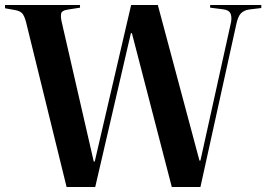

<svg xmlns="http://www.w3.org/2000/svg" viewBox="-23 -750 1068 770"><path d="M244.1 0 82 -659.2Q75.2 -686 66.2 -696.3Q57.1 -706.5 35.2 -710L-2.9 -716.8V-730H297.9V-719.2L251 -711.9Q242.2 -710.4 238 -709.2Q233.9 -708 228.8 -704.8Q223.6 -701.7 222.4 -696.5Q221.2 -691.4 221.4 -682.1Q221.7 -672.9 225.1 -659.2L353 -102.1H356.9L502.9 -730H609.9L776.9 -106H780.8L900.9 -648.9Q908.2 -675.8 902.6 -692.9Q897 -710 870.1 -712.9L819.8 -719.2V-730H1024.9V-717.8L976.1 -711.9Q954.6 -708.5 942.6 -695.8Q930.7 -683.1 923.8 -648.9L780.8 0H666L505.9 -617.2H502L358.9 0Z"/></svg>

Font: Display Semibold
Style: Regular
Weight: 600
Designer: Latin by Veronika Burian and Jose Scaglione. Greek by Irene Vlachou. Cyrillic by Vera Evstafieva.
Foundry: TypeTogether
Version: Version 3.002